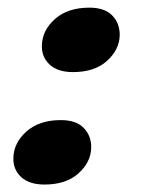

<svg xmlns="http://www.w3.org/2000/svg" viewBox="-20 -473 368 502"><path d="M96 9.5Q56.5 9.5 35.2 -10.2Q14 -30 15 -60.5Q16 -100 49.5 -129.5Q83 -159 139 -159Q179.5 -159 199.2 -138.2Q219 -117.5 218.5 -86.5Q217.5 -49 185.2 -19.8Q153 9.5 96 9.5ZM170.5 -284.5Q131 -284.5 109.8 -304.2Q88.5 -324 89.5 -354.5Q90.5 -394 124 -423.5Q157.5 -453 213.5 -453Q254 -453 273.8 -432.2Q293.5 -411.5 293 -380.5Q292 -343 259.8 -313.8Q227.5 -284.5 170.5 -284.5Z"/></svg>

Font: Fraunces 72pt
Style: Bold Italic
Weight: 700
Italic angle: -16°
Version: Version 1.000;[b76b70a41]